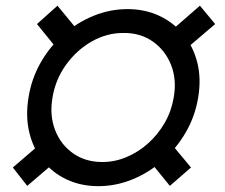

<svg xmlns="http://www.w3.org/2000/svg" viewBox="-20 -634 777 664"><path d="M320.3 9.8Q259.8 9.8 210.4 -13.4Q161.1 -36.6 127.9 -78.4Q94.7 -120.1 81.3 -176Q67.9 -231.9 78.6 -296.9Q88.9 -361.8 120.6 -417.5Q152.3 -473.1 199.5 -514.6Q246.6 -556.2 303.5 -579.3Q360.4 -602.5 420.9 -602.5Q481 -602.5 530.3 -579.6Q579.6 -556.6 613.8 -515.4Q647.9 -474.1 662.1 -418.5Q676.3 -362.8 665.5 -297.4Q654.8 -231.9 622.3 -176Q589.8 -120.1 542.2 -78.4Q494.6 -36.6 437.5 -13.4Q380.4 9.8 320.3 9.8ZM333.5 -73.7Q377 -73.7 417.7 -90.8Q458.5 -107.9 492.4 -138.4Q526.4 -168.9 549.6 -209.2Q572.8 -249.5 580.6 -295.9Q591.8 -358.9 571.5 -409.7Q551.3 -460.4 508.3 -490.5Q465.3 -520.5 407.7 -520Q349.6 -520.5 297.1 -490.5Q244.6 -460.4 208.3 -409.9Q171.9 -359.4 161.6 -296.9Q150.9 -235.4 170.4 -184.6Q189.9 -133.8 232.7 -103.8Q275.4 -73.7 333.5 -73.7ZM606 -450.2 555.7 -513.7 671.4 -614.3 724.1 -550.8ZM567.4 8.8 485.8 -91.8 557.6 -154.3 640.6 -54.7ZM74.2 8.8 24.4 -54.7 140.1 -154.3 191.9 -91.8ZM189.5 -450.2 107.9 -550.8 178.7 -614.3 261.7 -513.7Z"/></svg>

Font: Inter Medium
Style: Italic
Weight: 500
Italic angle: -9.3988°
Designer: Rasmus Andersson
Foundry: rsms
Version: Version 4.001;git-66647c0bb